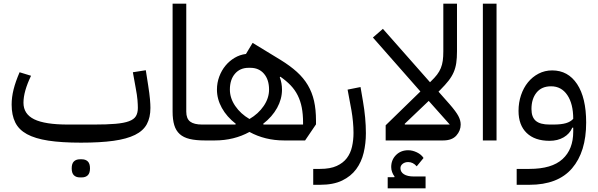

<svg xmlns="http://www.w3.org/2000/svg" viewBox="-20 -760 3237 1039"><path d="M418 12Q313 12 241.5 1Q170 -10 126 -34Q82 -58 62.5 -97.5Q43 -137 43 -194Q43 -234 53.5 -276Q64 -318 86 -369L148 -350Q107 -265 107 -204Q107 -143 165 -114.5Q223 -86 348 -86H488Q559 -86 605 -90Q651 -94 678 -104Q705 -114 715.5 -131.5Q726 -149 726 -176Q726 -193 724 -218.5Q722 -244 714 -286L699 -369L769 -380L782 -297Q789 -252 791.5 -223.5Q794 -195 794 -176Q794 -124 774.5 -88Q755 -52 710.5 -30Q666 -8 594.5 2Q523 12 418 12ZM412 200Q392 200 380 188.5Q368 177 368 151Q368 125 380 113.5Q392 102 412 102H423Q443 102 455 113.5Q467 125 467 151Q467 177 455 188.5Q443 200 423 200Z M1088 0Q1040 0 1006.5 -8Q973 -16 952.5 -34.5Q932 -53 923 -83Q914 -113 914 -156V-740H988V-156Q988 -118 1009 -102Q1030 -86 1074 -86H1109V-20L1089 0Z M1089 -66 1109 -86H1254L1256 -90Q1207 -128 1180.5 -176Q1154 -224 1154 -275Q1154 -312 1166.5 -345.5Q1179 -379 1200 -404.5Q1221 -430 1249.5 -447Q1278 -464 1311 -468L1347 -528L1498 -436Q1550 -404 1586.5 -371Q1623 -338 1646 -299Q1669 -260 1679.5 -213.5Q1690 -167 1690 -107V-87L1631 0H1517Q1466 0 1419 -11.5Q1372 -23 1330 -46Q1288 -23 1241 -11.5Q1194 0 1143 0H1089ZM1330 -116Q1378 -144 1407 -186.5Q1436 -229 1436 -275Q1436 -329 1408.5 -361Q1381 -393 1335 -393H1325Q1279 -393 1251.5 -361Q1224 -329 1224 -275Q1224 -229 1253 -186.5Q1282 -144 1330 -116ZM1494 -342Q1506 -310 1506 -275Q1506 -224 1479.5 -176Q1453 -128 1404 -90L1406 -86H1620V-97Q1620 -142 1613 -178Q1606 -214 1591 -244Q1576 -274 1552.5 -298.5Q1529 -323 1497 -345Z M1675 154H1712Q1767 154 1802 138Q1837 122 1857 95.5Q1877 69 1885 33.5Q1893 -2 1893 -41Q1893 -70 1890 -101.5Q1887 -133 1882 -162L1861 -275L1931 -289L1944 -213Q1960 -121 1960 -39Q1960 16 1948 66.5Q1936 117 1907.5 155.5Q1879 194 1831.5 217Q1784 240 1712 240H1675Z M2067 -82 2255 -265 1998 -557 2052 -604 2307 -315 2312 -320Q2332 -339 2345 -356Q2358 -373 2365.5 -391.5Q2373 -410 2376 -431.5Q2379 -453 2379 -482V-740H2453V-482Q2453 -446 2449 -419Q2445 -392 2435 -369Q2425 -346 2407.5 -323.5Q2390 -301 2363 -274L2353 -264L2414 -195Q2447 -157 2460 -133Q2473 -109 2473 -86Q2473 -53 2449.5 -26.5Q2426 0 2378 0H2067ZM2300 -214 2170 -90 2171 -86H2414ZM2078 199H2114L2115 195Q2107 185 2102 171.5Q2097 158 2097 144Q2097 105 2123 79Q2149 53 2189 53Q2212 53 2236 64.5Q2260 76 2272 95L2235 140Q2215 117 2189 117Q2171 117 2159 126.5Q2147 136 2147 150Q2147 171 2166 183Q2185 195 2219 195H2283V259H2078Z M2593 -740H2667V0H2593Z M2776 154H2845Q2966 154 3024 101Q3082 48 3082 -47V-69H3077Q3063 -36 3030.5 -17Q2998 2 2954 2Q2874 2 2830 -40.5Q2786 -83 2786 -160Q2786 -205 2799.5 -245Q2813 -285 2837 -314.5Q2861 -344 2894.5 -361.5Q2928 -379 2968 -379Q3054 -379 3103 -305Q3152 -231 3152 -97Q3152 62 3075.5 151Q2999 240 2845 240H2776ZM2974 -86Q3017 -86 3042.5 -93.5Q3068 -101 3082 -117Q3082 -198 3050 -245.5Q3018 -293 2962 -293Q2911 -293 2883.5 -259Q2856 -225 2856 -170Q2856 -126 2879.5 -106Q2903 -86 2954 -86Z"/></svg>

Font: IBM Plex Sans Arabic
Style: Regular
Weight: 400
Designer: Mike Abbink, Paul van der Laan, Pieter van Rosmalen, Wael Morcos, Khajak Apelian
Foundry: Bold Monday
Version: Version 1.005